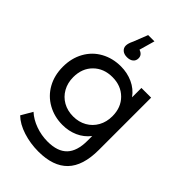

<svg xmlns="http://www.w3.org/2000/svg" viewBox="-289 -890 1189 1189"><g transform="rotate(45 305.0 -295.5)"><path d="M554 -530H469V-448C448.3 -476.7 421.8 -498.3 389.5 -513C357.2 -527.7 322.3 -535 285 -535C237 -535 193.7 -524.3 155 -503C116.3 -481.7 86.2 -451.5 64.5 -412.5C42.8 -373.5 32 -329 32 -279C32 -229 42.8 -184.5 64.5 -145.5C86.2 -106.5 116.5 -76.2 155.5 -54.5C194.5 -32.8 237.7 -22 285 -22C321 -22 354.5 -28.8 385.5 -42.5C416.5 -56.2 442.7 -76.7 464 -104V-62C464 -2 450 42.7 422 72C394 101.3 351 116 293 116C256.3 116 221 109.8 187 97.5C153 85.2 124.3 68.3 101 47L58 121C84 146.3 118.5 165.8 161.5 179.5C204.5 193.2 249.3 200 296 200C382 200 446.5 177.8 489.5 133.5C532.5 89.2 554 20.7 554 -72ZM383 -128C357 -113.3 327.7 -106 295 -106C261.7 -106 232 -113.3 206 -128C180 -142.7 159.7 -163.2 145 -189.5C130.3 -215.8 123 -245.7 123 -279C123 -330.3 139 -371.8 171 -403.5C203 -435.2 244.3 -451 295 -451C345 -451 386 -435.2 418 -403.5C450 -371.8 466 -330.3 466 -279C466 -245.7 458.7 -215.8 444 -189.5C429.3 -163.2 409 -142.7 383 -128ZM318 -673.5C312 -680.5 303.7 -685.7 293 -689L322 -791H267L230 -697C220 -677 215 -660.3 215 -647C215 -633.7 220 -622.7 230 -614C240 -605.3 253.7 -601 271 -601C288.3 -601 302 -605.2 312 -613.5C322 -621.8 327 -633 327 -647C327 -657.7 324 -666.5 318 -673.5Z"/></g></svg>

Font: Rookery
Style: Regular
Weight: 400
Designer: Ryan Kimball / Julieta Ulanovsky
Foundry: Motorola Mobility LLC.
Version: Version 1.0